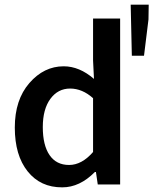

<svg xmlns="http://www.w3.org/2000/svg" viewBox="-20 -785 653 817"><path d="M541 -547.9 536.1 -765.1H612.8L611.8 -702.1L592.8 -547.9ZM376 -138.2V-367.2Q330.1 -408.2 278.3 -408.2Q226.6 -408.2 194.3 -364.3Q162.1 -320.3 162.1 -244.1Q162.1 -167 190.9 -125Q219.7 -83 273.9 -83Q328.1 -83 376 -138.2ZM245.1 12.2Q152.3 12.7 97.7 -55.7Q43 -124 43 -242.2Q43 -360.4 105 -431.6Q167 -502.9 251 -502.9Q317.9 -502.9 379.9 -449.2L376 -527.8V-706.1H491.2V0H396L388.2 -53.2H383.8Q319.3 12.2 245.1 12.2Z"/></svg>

Font: SourceSansPro-Semibold
Style: Regular
Weight: 600
Designer: Paul D. Hunt
Foundry: Adobe Systems Incorporated
Version: Version 2.020;PS 2.0;hotconv 1.0.86;makeotf.lib2.5.63406